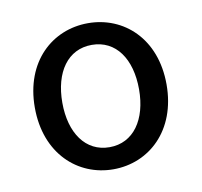

<svg xmlns="http://www.w3.org/2000/svg" viewBox="-53 -865 513 488"><g transform="rotate(-10 203.5 -620.5)"><path d="M203 -432C295 -432 373 -502 373 -621C373 -740 295 -809 203 -809C111 -809 33 -740 33 -621C33 -502 111 -432 203 -432ZM203 -489C141 -489 104 -543 104 -621C104 -700 141 -753 203 -753C265 -753 302 -700 302 -621C302 -543 265 -489 203 -489Z"/></g></svg>

Font: Source Han Sans HK
Style: Regular
Weight: 400
Designer: Ryoko NISHIZUKA 西塚涼子 (kana, bopomofo & ideographs); Paul D. Hunt (Latin, Greek & Cyrillic); Sandoll Communications 산돌커뮤니
Foundry: Adobe
Version: Version 2.000;hotconv 1.0.107;makeotfexe 2.5.65593